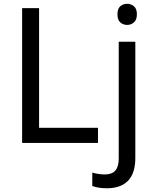

<svg xmlns="http://www.w3.org/2000/svg" viewBox="-20 -757 822 1017"><path d="M97.2 0V-713.9H187V-80.1H499V0ZM545.9 240.2Q500 240.2 468.8 228V157.2Q502.4 167 535.2 167Q573.2 167 591.1 146.2Q608.9 125.5 608.9 83V-536.1H696.8V80.1Q696.8 160.2 658.4 200.2Q620.1 240.2 545.9 240.2ZM602.1 -681.2Q602.1 -710.4 616.9 -723.6Q631.8 -736.8 653.8 -736.8Q674.3 -736.8 689.7 -723.6Q705.1 -710.4 705.1 -681.2Q705.1 -652.3 689.7 -638.7Q674.3 -625 653.8 -625Q631.8 -625 616.9 -638.7Q602.1 -652.3 602.1 -681.2Z"/></svg>

Font: NotoPenekeko
Style: Regular
Weight: 400
Designer: Monotype Design team
Foundry: Monotype Imaging Inc.
Version: Version 1.04